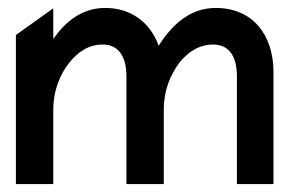

<svg xmlns="http://www.w3.org/2000/svg" viewBox="-20 -463 735 483"><path d="M20 0H114V-186C114 -237 132 -277 154 -305C174 -330 201 -351 238 -351C279 -351 298 -320 298 -271V0H392V-186C392 -239 410 -276 431 -305C451 -330 479 -351 516 -351C557 -351 576 -320 576 -271V0H668V-281C668 -376 615 -443 523 -443C456 -443 412 -399 379 -348C358 -407 309 -443 245 -443C186 -443 145 -409 114 -365V-442L20 -375Z"/></svg>

Font: Charger Sport
Style: BdNrw
Weight: 700
Designer: Jasper
Foundry: Cannot Into Space Fonts
Version: Version 1.1